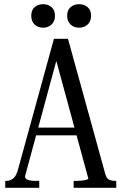

<svg xmlns="http://www.w3.org/2000/svg" viewBox="-20 -895 579 915"><path d="M136 -287H366L367 -250H127ZM236 -650 259 -644 99 -54Q99 -48 103.5 -43.5Q108 -39 119 -36Q130 -33 149 -33H167V0H5V-33H10Q29 -33 43.5 -45Q58 -57 66 -88L237 -710H304L482 -65Q488 -44 500.5 -38.5Q513 -33 530 -33H534V0H331V-33H344Q357 -33 370.5 -34.5Q384 -36 392.5 -38.5Q401 -41 401 -44ZM242 -820Q242 -793 225.5 -778Q209 -763 186 -763Q161 -763 145 -778Q129 -793 129 -820Q129 -847 145 -861Q161 -875 186 -875Q209 -875 225.5 -861Q242 -847 242 -820ZM414 -820Q414 -793 397.5 -778Q381 -763 357 -763Q333 -763 316.5 -778Q300 -793 300 -820Q300 -847 316.5 -861Q333 -875 357 -875Q381 -875 397.5 -861Q414 -847 414 -820Z"/></svg>

Font: Roboto Serif 120pt ExtraCondensed
Style: Regular
Weight: 400
Width: 2
Designer: Greg Gazdowicz
Foundry: Commercial Type
Version: Version 1.008